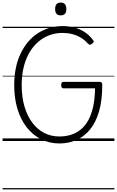

<svg xmlns="http://www.w3.org/2000/svg" viewBox="-20 -1092 906 1487"><path d="M440 19Q362 19 297.5 -14Q233 -47 186.5 -106.5Q140 -166 115 -249Q90 -332 90 -433Q90 -501 102 -561.5Q114 -622 137.5 -672.5Q161 -723 194 -763.5Q227 -804 269 -832Q311 -860 360.5 -875Q410 -890 465 -890Q511 -890 553 -879.5Q595 -869 632 -846Q669 -823 698 -785Q707 -775 705.5 -768.5Q704 -762 694 -754Q684 -745 676.5 -745.5Q669 -746 660 -755Q635 -783 604.5 -801Q574 -819 539 -828Q504 -837 465 -837Q419 -837 378 -824.5Q337 -812 301.5 -787.5Q266 -763 237.5 -728Q209 -693 189 -648Q169 -603 158.5 -549Q148 -495 148 -433Q148 -341 169.5 -267.5Q191 -194 230 -142Q269 -90 322.5 -62.5Q376 -35 440 -35Q487 -35 528 -47.5Q569 -60 603.5 -87.5Q638 -115 662.5 -158.5Q687 -202 701 -264Q715 -326 716 -408H471Q463 -408 458.5 -414Q454 -420 454 -433Q454 -447 458.5 -452.5Q463 -458 471 -458H750Q762 -458 767 -453Q772 -448 772 -435Q772 -315 747 -229Q722 -143 676.5 -88Q631 -33 570.5 -7Q510 19 440 19ZM450 -973Q428 -973 417.5 -985Q407 -997 407 -1022Q407 -1047 417.5 -1059.5Q428 -1072 450 -1072Q472 -1072 483 -1059.5Q494 -1047 494 -1022Q494 -997 483 -985Q472 -973 450 -973ZM0 365H866V375H0ZM0 -20H866V0H0ZM0 -505H866V-500H0ZM0 -885H866V-875H0Z"/></svg>

Font: Playwrite IT Moderna Guides
Style: Regular
Weight: 400
Designer: Veronika Burian, José Scaglione
Foundry: TypeTogether
Version: Version 1.003